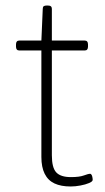

<svg xmlns="http://www.w3.org/2000/svg" viewBox="-20 -670 382 696"><path d="M236 6Q201 6 177.5 -5Q154 -16 142 -40Q130 -64 130 -101V-487H50Q38 -487 38 -501V-509Q38 -523 50 -523H130L135 -638Q135 -645 138.5 -647.5Q142 -650 150 -650H153Q161 -650 164.5 -647Q168 -644 168 -638V-523H287Q299 -523 299 -509V-501Q299 -487 287 -487H168V-107Q168 -62 184 -45Q200 -28 237 -28Q268 -28 284 -34Q300 -40 307 -40Q309 -40 311 -37.5Q313 -35 314 -31.5Q315 -28 315.5 -24.5Q316 -21 316 -18Q316 -12 303 -6.5Q290 -1 271.5 2.5Q253 6 236 6Z"/></svg>

Font: Asap Thin
Style: Regular
Weight: 250
Designer: Pablo Cosgaya
Foundry: Omnibus-Type
Version: Version 3.001